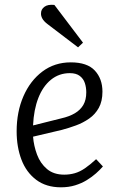

<svg xmlns="http://www.w3.org/2000/svg" viewBox="-20 -785 505 819"><path d="M282 -519Q352 -519 384.5 -484Q417 -449 417 -394Q417 -353 401.5 -325Q386 -297 360 -279Q334 -261 304 -250Q274 -239 244 -231L121 -202Q124 -163 138 -125.5Q152 -88 180.5 -64Q209 -40 254 -40Q277 -40 298.5 -46Q320 -52 342 -67Q364 -82 390 -106L419 -75Q407 -61 389.5 -45.5Q372 -30 350 -16.5Q328 -3 300.5 5.5Q273 14 240 14Q177 14 134.5 -18Q92 -50 71.5 -104Q51 -158 51 -225Q51 -308 80 -374.5Q109 -441 161 -480Q213 -519 282 -519ZM348 -391Q348 -412 342 -430.5Q336 -449 320.5 -461Q305 -473 278 -473Q232 -473 197.5 -445Q163 -417 143.5 -367Q124 -317 121 -250L241 -280Q276 -288 299.5 -302Q323 -316 335.5 -337.5Q348 -359 348 -391ZM334 -603 313 -583 183 -682Q167 -694 160.5 -706Q154 -718 155 -729Q155 -745 169.5 -756Q184 -767 212 -764Z"/></svg>

Font: Literata Light
Style: Italic
Weight: 300
Italic angle: -2°
Designer: Latin by Veronika Burian and Jose Scaglione. Greek by Irene Vlachou. Cyrillic by Vera Evstafieva
Foundry: TypeTogether
Version: Version 3.103;gftools[0.9.29]